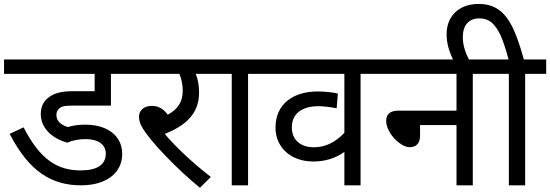

<svg xmlns="http://www.w3.org/2000/svg" viewBox="-20 -916 2720 949"><path d="M312.5 -210.9C339.4 -222.7 371.6 -228.5 403.3 -228.5C464.4 -228.5 502.9 -201.7 502.9 -157.2C502.9 -102.1 461.4 -73.7 377.9 -73.7C262.7 -73.7 176.8 -129.4 96.7 -286.6L27.8 -254.4C124.5 -66.9 236.3 0 380.9 0C509.8 0 584 -64.9 584 -154.3C584 -184.6 576.2 -210.9 560.5 -232.9C529.3 -277.3 472.2 -299.8 402.3 -299.8C368.7 -299.8 339.8 -295.9 315.9 -288.1C281.2 -297.4 258.8 -319.3 258.8 -346.7C258.8 -357.9 261.7 -367.7 268.1 -375C280.3 -390.1 297.9 -394 339.4 -394H528.3V-550.8H642.1V-622.1H0V-550.8H447.8V-465.3H341.8C285.2 -465.3 251 -456.1 223.6 -437C196.3 -417.5 181.6 -391.1 181.6 -352.1C181.6 -287.6 230.5 -233.9 312.5 -210.9Z M1051.3 -622.1H627.4V-550.8H866.7C877 -528.8 883.3 -494.1 883.3 -468.3C883.3 -415 860.4 -376 809.1 -349.1C789.1 -376.5 764.6 -392.6 731 -392.6C686.5 -392.6 667 -365.7 667 -339.8C667 -330.6 668.5 -321.3 670.9 -313C675.8 -295.9 688 -272.9 726.1 -226.1C745.1 -202.6 769 -175.8 798.3 -145.5C856.4 -85 913.1 -33.2 968.3 12.2L1022 -41.5C930.7 -112.3 848.6 -189.5 794.4 -253.9C891.1 -293 963.9 -349.1 963.9 -457.5C963.9 -494.1 958.5 -524.9 947.3 -550.8H1051.3Z M1310.1 -622.1H1036.6V-550.8H1125.5V0H1206.1V-550.8H1310.1Z M1295.4 -622.1V-550.8H1682.1V-259.3C1637.2 -211.9 1586.9 -188 1530.8 -188C1471.2 -188 1422.4 -219.7 1422.4 -286.6C1422.4 -352.5 1470.2 -391.1 1554.2 -391.1C1577.1 -391.1 1606.9 -387.7 1644 -380.9L1649.9 -453.6C1641.1 -456.1 1626.5 -458.5 1605.5 -460.9C1584.5 -462.9 1565.9 -463.9 1550.3 -463.9C1425.3 -463.9 1341.8 -398.9 1341.8 -286.1C1341.8 -252.9 1349.6 -223.6 1365.7 -198.2C1397.5 -147 1456.5 -117.7 1528.3 -117.7C1585 -117.7 1635.3 -132.3 1682.1 -165V0H1762.2V-550.8H1866.2V-622.1Z M2236.3 -550.8V-369.1H1949.2C1908.7 -369.1 1888.7 -352.1 1888.7 -317.9C1888.7 -300.3 1895 -281.2 1907.2 -260.7C1919.4 -240.2 1935.1 -223.1 1953.6 -209.5C1972.2 -195.3 1989.3 -188.5 2004.9 -188.5C2037.6 -188.5 2056.2 -208.5 2056.2 -244.1V-297.9H2236.3V0H2316.9V-550.8H2420.9V-622.1H1851.6V-550.8Z M2300.8 -614.7C2276.9 -663.1 2267.6 -696.3 2267.6 -732.9C2267.6 -791.5 2297.4 -825.2 2349.6 -825.2C2373.5 -825.2 2393.6 -818.4 2410.2 -804.7C2426.3 -790.5 2440.9 -769.5 2454.1 -741.7C2466.8 -713.4 2480 -673.3 2493.7 -622.1H2406.2V-550.8H2495.1V0H2575.7V-550.8H2679.7V-622.1H2569.3C2549.8 -692.9 2530.3 -747.6 2511.2 -785.6C2472.2 -861.3 2422.4 -896.5 2345.7 -896.5C2246.1 -896.5 2187.5 -834 2187.5 -747.6C2187.5 -702.6 2199.2 -661.1 2222.7 -614.7Z"/></svg>

Font: Noto Reveo Sans
Style: Regular
Weight: 400
Designer: Monotype Design team
Foundry: Monotype Imaging Inc.
Version: Version 1.04